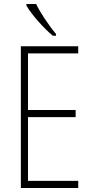

<svg xmlns="http://www.w3.org/2000/svg" viewBox="-20 -947 465 967"><path d="M246 -767H262V-776C224 -821 180 -888 162 -927H113V-919C137 -876 200 -805 246 -767ZM85 0H374V-36H121V-357H361V-393H121V-678H374V-714H85Z"/></svg>

Font: Kathrein 37 Thin Condensed
Style: Regular
Weight: 250
Width: 3
Designer: Lazydogs Typefoundry, based on Open Sans by Ascender Corporation
Foundry: Lazydogs Typefoundry
Version: Version 1.003;PS 001.003;hotconv 1.0.88;makeotf.lib2.5.64775